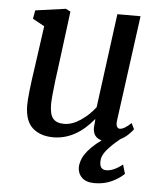

<svg xmlns="http://www.w3.org/2000/svg" viewBox="-54 -613 709 858"><g transform="rotate(5 300.5 -184.5)"><path d="M71 -548 207 -567 228 -556 194 -291 188 -247Q178 -165 178 -137Q178 -90 194 -72Q210 -54 243 -54Q279 -54 317 -79.5Q355 -105 382 -141L438 -563H542L478 -90L477 -79Q477 -67 481.5 -60.5Q486 -54 493 -54Q513 -54 544 -84L557 -57Q550 -47 535 -32.5Q520 -18 500 -8Q463 22 441.5 48Q420 74 420 97Q419 117 426.5 126.5Q434 136 449 136Q482 136 522 104L534 145Q510 168 476.5 183Q443 198 402 198Q364 198 345 179.5Q326 161 326 133Q326 121 331 105Q336 89 344 77Q368 40 417 5Q397 0 387 -14.5Q377 -29 378 -52Q378 -50 381 -86L380 -87Q300 10 200 10Q143 10 108 -20.5Q73 -51 72 -121Q72 -168 91 -295L117 -481L64 -510Z"/></g></svg>

Font: Koeln Type Serif
Style: Italic
Weight: 400
Italic angle: -8°
Designer: Eben Sorkin
Foundry: Eben Sorkin
Version: Version 2.002